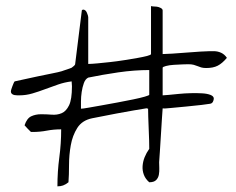

<svg xmlns="http://www.w3.org/2000/svg" viewBox="-20 -624 792 645"><path d="M185.5 -189.5Q160.2 -189.5 137.2 -185.1Q114.3 -180.7 89.8 -180.7H84Q82 -182.6 73.2 -191.4Q64.5 -200.2 62.5 -203.1Q70.3 -226.6 85 -233.4Q99.6 -240.2 117.7 -240.2Q135.7 -240.2 153.8 -238.8Q171.9 -237.3 187 -243.7Q202.1 -250 211.9 -270Q221.7 -290 221.7 -334Q221.7 -335.9 221.2 -342.3Q220.7 -348.6 220.7 -350.6Q197.3 -347.7 175.8 -340.3Q154.3 -333 132.3 -324.7Q110.4 -316.4 88.9 -310.1Q67.4 -303.7 44.9 -303.7H38.1Q33.2 -303.7 28.3 -304.7Q23.4 -305.7 20 -308.6Q16.6 -311.5 16.6 -316.4Q16.6 -319.3 18.1 -324.2Q19.5 -329.1 21.5 -334Q23.4 -338.9 25.4 -343.8Q27.3 -348.6 29.3 -350.6Q38.1 -352.5 60.5 -357.4Q83 -362.3 107.9 -367.7Q132.8 -373 155.3 -377.4Q177.7 -381.8 187.5 -384.8Q189.5 -385.7 194.3 -387.2Q199.2 -388.7 204.6 -390.6Q210 -392.6 214.4 -394Q218.8 -395.5 220.7 -396.5Q223.6 -398.4 228 -402.3Q232.4 -406.2 232.4 -408.2L254.9 -588.9Q254.9 -589.8 256.8 -590.8Q258.8 -591.8 258.8 -591.8Q267.6 -591.8 272 -581.1Q276.4 -570.3 276.4 -566.4V-409.2Q287.1 -409.2 307.1 -411.1Q327.1 -413.1 350.1 -415.5Q373 -418 397.5 -421.9Q421.9 -425.8 441.4 -429.2Q460.9 -432.6 474.1 -436Q487.3 -439.5 487.3 -442.4V-603.5L493.2 -602.5Q500 -602.5 506.8 -601.6Q513.7 -600.6 520 -597.2Q526.4 -593.8 526.4 -588.9V-442.4Q535.2 -442.4 558.1 -443.8Q581.1 -445.3 606 -447.3Q630.9 -449.2 653.3 -450.7Q675.8 -452.1 684.6 -452.1H698.2Q710.9 -452.1 722.7 -446.8Q734.4 -441.4 742.2 -429.7Q726.6 -411.1 711.4 -403.3Q696.3 -395.5 672.9 -395.5Q662.1 -395.5 655.8 -397.5Q649.4 -399.4 643.6 -401.9Q637.7 -404.3 630.9 -406.2Q624 -408.2 612.3 -408.2Q607.4 -408.2 593.3 -407.7Q579.1 -407.2 564 -406.2Q548.8 -405.3 537.6 -402.3Q526.4 -399.4 526.4 -396.5V-303.7Q531.2 -303.7 546.4 -305.2Q561.5 -306.6 581.1 -308.6Q600.6 -310.5 621.1 -311Q641.6 -311.5 658.7 -310.5Q675.8 -309.6 687 -305.2Q698.2 -300.8 698.2 -293Q698.2 -288.1 695.3 -282.2Q692.4 -276.4 685.5 -275.4Q680.7 -274.4 657.2 -271.5Q633.8 -268.6 605.5 -266.1Q577.1 -263.7 553.7 -261.2Q530.3 -258.8 526.4 -259.8Q525.4 -250 523.9 -224.1Q522.5 -198.2 520.5 -169.4Q518.6 -140.6 517.1 -115.2Q515.6 -89.8 514.6 -79.1Q514.6 -71.3 515.1 -59.6Q515.6 -47.9 513.7 -37.1Q511.7 -26.4 504.4 -19Q497.1 -11.7 481.4 -11.7Q468.8 -22.5 463.4 -36.6Q458 -50.8 459 -65.9Q460 -81.1 465.8 -95.7Q471.7 -110.4 481.4 -124Q481.4 -131.8 481 -151.4Q480.5 -170.9 479.5 -191.9Q478.5 -212.9 478 -231.9Q477.5 -251 477.5 -258.8Q475.6 -258.8 473.6 -259.8Q471.7 -260.7 469.7 -259.8Q456.1 -257.8 428.2 -252.9Q400.4 -248 371.6 -242.7Q342.8 -237.3 318.8 -232.4Q294.9 -227.5 289.1 -226.6Q255.9 -219.7 239.7 -194.3Q223.6 -168.9 217.8 -136.2Q211.9 -103.5 211.9 -69.8Q211.9 -36.1 210 -11.7Q200.2 -3.9 191.9 -1Q183.6 2 172.9 2Q172.9 -47.9 179.2 -94.7Q185.5 -141.6 185.5 -189.5ZM276.4 -363.3Q266.6 -358.4 261.7 -344.7Q256.8 -331.1 254.4 -314.9Q252 -298.8 252 -283.2V-258.8Q257.8 -258.8 276.9 -262.2Q295.9 -265.6 321.3 -270Q346.7 -274.4 375 -279.8Q403.3 -285.2 427.2 -290Q451.2 -294.9 466.3 -299.3Q481.4 -303.7 481.4 -305.7V-388.7Q431.6 -388.7 377.4 -380.9Q323.2 -373 276.4 -363.3Z"/></svg>

Font: Waiting for the Sunrise
Style: Regular
Weight: 300
Version: Version 1.001 2001